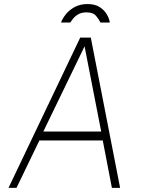

<svg xmlns="http://www.w3.org/2000/svg" viewBox="-20 -904 692 924"><path d="M21 0 366 -723H417L558 0H518.5L474.5 -228H169.5L59.5 0ZM188.5 -271H467L387 -681ZM273.5 -795.5Q281 -815.5 297.5 -836Q314 -856.5 340 -870.5Q366 -884.5 401.5 -884.5Q438 -884.5 460.8 -869.2Q483.5 -854 495 -833.2Q506.5 -812.5 508.5 -795.5H463.5Q457 -810 442.5 -827.2Q428 -844.5 396.5 -844.5Q372.5 -844.5 356.8 -835.2Q341 -826 331.8 -814.2Q322.5 -802.5 317.5 -795.5Z"/></svg>

Font: Public Sans Thin Thin
Style: Italic
Weight: 250
Italic angle: -8°
Version: Version 2.001